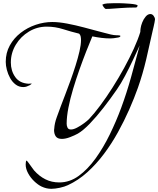

<svg xmlns="http://www.w3.org/2000/svg" viewBox="-20 -838 992 1204"><path d="M302 346Q286 346 271 342.5Q256 339 241 332Q218 321 194.5 298.5Q171 276 156 248Q141 220 141 194Q141 191 142 180Q143 169 146 169Q149 169 159 183Q169 197 180 212Q191 227 194 231Q226 267 265 286.5Q304 306 352 306Q417 306 473.5 265Q530 224 579 156Q628 88 668.5 5Q709 -78 740 -162Q775 -257 802 -354.5Q829 -452 856 -553Q839 -516 815 -464.5Q791 -413 764.5 -363Q738 -313 713 -277Q673 -219 629 -162.5Q585 -106 543 -62.5Q501 -19 468 0Q448 11 419.5 22Q391 33 368 33Q341 33 330 17.5Q319 2 319 -23Q319 -27 320 -30Q322 -65 336 -103Q350 -141 362 -174Q373 -203 389 -244.5Q405 -286 422 -333Q439 -380 454 -427.5Q469 -475 478.5 -516.5Q488 -558 488 -586Q488 -597 486 -608.5Q484 -620 476 -627Q426 -639 376 -655Q326 -671 273 -671Q213 -671 161.5 -640Q110 -609 79 -557.5Q48 -506 48 -446Q48 -394 75.5 -355Q103 -316 159 -313Q163 -313 167 -313.5Q171 -314 175 -314Q179 -314 179 -313Q179 -312 173.5 -308.5Q168 -305 167 -304Q157 -299 147.5 -295.5Q138 -292 126 -292Q99 -292 78 -308Q57 -324 43.5 -348.5Q30 -373 23 -400Q16 -427 16 -450Q16 -507 41.5 -553Q67 -599 109.5 -632Q152 -665 204 -682.5Q256 -700 308 -700Q349 -700 401.5 -690Q454 -680 506.5 -666Q559 -652 600 -641Q614 -638 634.5 -632Q655 -626 675.5 -621.5Q696 -617 709 -617Q712 -617 723.5 -616.5Q735 -616 735 -612Q735 -606 722 -603Q709 -600 694 -598.5Q679 -597 673 -597Q644 -597 616 -600.5Q588 -604 559 -610Q542 -570 521 -516.5Q500 -463 478.5 -402.5Q457 -342 438.5 -280.5Q420 -219 409 -162.5Q398 -106 398 -62Q398 -49 403.5 -37.5Q409 -26 425 -26Q441 -26 463 -37.5Q485 -49 506 -64.5Q527 -80 538 -91Q571 -126 609 -177Q647 -228 685.5 -288.5Q724 -349 758.5 -412Q793 -475 819.5 -533.5Q846 -592 860 -638V-639Q860 -644 860.5 -650Q861 -656 862 -662Q864 -677 872 -697.5Q880 -718 893.5 -734Q907 -750 923 -750Q935 -750 943.5 -738.5Q952 -727 952 -716Q952 -711 949 -697Q946 -683 943 -669Q940 -655 938 -648Q919 -560 897 -466.5Q875 -373 845 -288Q822 -223 790.5 -151.5Q759 -80 719.5 -8.5Q680 63 632 127Q584 191 527.5 242Q471 293 406 323Q385 333 355 339.5Q325 346 302 346ZM644 -782Q639 -782 631 -792.5Q623 -803 622 -809L624 -810Q633 -815 653 -816.5Q673 -818 694.5 -818Q716 -818 727 -818Q738 -818 757 -817Q776 -816 795.5 -814.5Q815 -813 829 -810Q843 -807 843 -803Q843 -801 840.5 -796Q838 -791 832 -791Q806 -791 780.5 -790Q755 -789 730 -787Q709 -786 688 -784Q667 -782 644 -782Z"/></svg>

Font: Beau Rivage
Style: Regular
Weight: 400
Designer: Robert E. Leuschke
Foundry: Robert E. Leuschke
Version: Version 1.010; ttfautohint (v1.8.3)